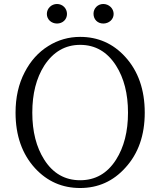

<svg xmlns="http://www.w3.org/2000/svg" viewBox="-20 -928 803 963"><path d="M382 15C472 15 548 -19 609 -87C674 -158 706 -250 706 -363C706 -478 673 -572 608 -643C547 -710 471 -743 382 -743C325 -743 271 -728 222 -697C172 -666 133 -622 104 -566C73 -507 58 -439 58 -363C58 -248 91 -155 156 -84C217 -18 292 15 382 15ZM382 -24C306 -24 246 -58 202 -127C162 -190 142 -268 142 -363C142 -458 162 -536 202 -599C247 -668 307 -703 382 -703C458 -703 518 -668 562 -599C602 -536 622 -458 622 -363C622 -268 602 -190 562 -127C518 -58 458 -24 382 -24ZM266 -908C238 -908 215 -886 215 -858C215 -830 238 -810 266 -810C294 -810 316 -830 316 -858C316 -886 294 -908 266 -908ZM498 -908C471 -908 449 -887 449 -859C449 -830 470 -810 498 -810C526 -810 550 -830 550 -858C550 -886 526 -908 498 -908Z"/></svg>

Font: AllPunType Light
Style: Regular
Weight: 300
Version: 1.0